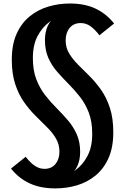

<svg xmlns="http://www.w3.org/2000/svg" viewBox="-20 -820 694 1066"><path d="M344.5 -596Q344.5 -555.5 363.8 -523.5Q383 -491.5 413 -461.5Q443 -431.5 476.8 -398Q510.5 -364.5 540.8 -321.8Q571 -279 590 -221.5Q609 -164 609 -85.5Q609 -1.5 582.5 57.8Q556 117 510.8 154.2Q465.5 191.5 407.8 208.8Q350 226 287 226L237 179Q274 179 317.8 165.8Q361.5 152.5 401.2 123Q441 93.5 466.5 44.2Q492 -5 492 -77Q492 -145 473 -194.5Q454 -244 424 -282.2Q394 -320.5 360.8 -353.8Q327.5 -387 297.5 -421.5Q267.5 -456 248.5 -498.2Q229.5 -540.5 229.5 -597.5Q229.5 -641.5 245.2 -676.5Q261 -711.5 296.8 -732Q332.5 -752.5 392.5 -754L367.5 -800.5Q451 -800.5 510.5 -772.2Q570 -744 613.5 -689.5L532 -624Q506 -658 481.5 -675Q457 -692 428 -692Q389 -692 366.8 -665Q344.5 -638 344.5 -596ZM310 22.5Q310 -18 291 -50.5Q272 -83 241.8 -113Q211.5 -143 177.8 -176.5Q144 -210 113.8 -252.5Q83.5 -295 64.5 -352.8Q45.5 -410.5 45.5 -488.5Q45.5 -572.5 72 -631.8Q98.5 -691 143.8 -728.2Q189 -765.5 246.8 -783Q304.5 -800.5 367.5 -800.5L417.5 -753Q381 -753 337 -740Q293 -727 253.5 -697.5Q214 -668 188.2 -619Q162.5 -570 162.5 -497Q162.5 -429.5 181.5 -380Q200.5 -330.5 230.5 -292Q260.5 -253.5 294 -220Q327.5 -186.5 357.2 -151.8Q387 -117 406 -74.8Q425 -32.5 425 24Q425 67.5 409.2 102.5Q393.5 137.5 357.8 158Q322 178.5 262 180L287 226Q205 226 145 198.2Q85 170.5 41 116L122.5 50.5Q149 84.5 174 101Q199 117.5 227 117.5Q266 117.5 288 90.5Q310 63.5 310 22.5Z"/></svg>

Font: Hepta Slab SemiBold
Style: Regular
Weight: 600
Designer: Michael LaGattuta
Foundry: Michael LaGattuta
Version: Version 1.102